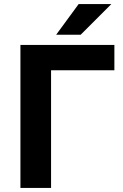

<svg xmlns="http://www.w3.org/2000/svg" viewBox="-20 -920 600 940"><path d="M80 -700H540V-576H230V0H80ZM365 -900H525L375 -750H255Z"/></svg>

Font: Golos Text DemiBold
Style: Regular
Weight: 600
Designer: A.Korolkova, Vitaly Kuzmin
Foundry: ParaType Ltd
Version: Version 2.002